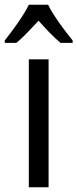

<svg xmlns="http://www.w3.org/2000/svg" viewBox="-50 -786 325 806"><path d="M152 -766H71C50 -722 6 -662 -30 -616V-606H19C47 -629 79 -664 112 -699C143 -664 174 -631 204 -606H255V-616C220 -659 174 -721 152 -766ZM154 0V-537H71V0Z"/></svg>

Font: Noto Sans Gurmukhi UI Condensed
Style: Regular
Weight: 400
Width: 3
Designer: Jelle Bosma - Monotype Design Team
Foundry: Monotype Imaging Inc.
Version: Version 2.004